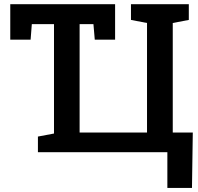

<svg xmlns="http://www.w3.org/2000/svg" viewBox="-20 -731 951 922"><path d="M783.7 171.4V0H162.1V-75.2L239.3 -89.8V-615.2H132.8L127 -540.5H29.3V-710.9H532.7V-540.5H435.1L428.7 -615.2H362.3V-94.7H686V-620.6L608.9 -635.3V-710.9H886.7V-635.3L809.6 -620.6V-94.7H905.8L901.9 171.4Z"/></svg>

Font: Roboto Slab Medium
Style: Regular
Weight: 500
Designer: Google
Version: Version 2.001; ttfautohint (v1.8.3)